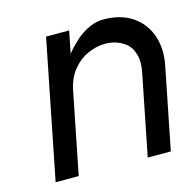

<svg xmlns="http://www.w3.org/2000/svg" viewBox="-84 -616 713 702"><g transform="rotate(-15 272.5 -265.0)"><path d="M130.4 0H43L147 -523.4H234.4L217.8 -439.9Q291 -529.8 366.2 -529.8Q429.7 -529.8 473.1 -501Q516.6 -472.2 534.7 -421.9Q545.4 -392.1 545.4 -357.4Q545.4 -333 540 -306.6L479 0H391.6L452.6 -306.6Q456.5 -326.2 456.5 -342.8Q456.5 -366.2 446 -389.9Q435.5 -413.6 408.4 -428Q381.3 -442.4 348.6 -442.4Q316.4 -442.4 283.4 -428Q250.5 -413.6 225.6 -383.5Q200.7 -353.5 191.4 -306.6Z"/></g></svg>

Font: Qaz
Style: Italic
Weight: 400
Italic angle: -11.25°
Designer: GGBotNet
Foundry: f0n7
Version: 0.70